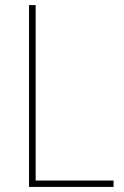

<svg xmlns="http://www.w3.org/2000/svg" viewBox="-20 -734 486 754"><path d="M94 0V-714H120V-25H426V0Z"/></svg>

Font: Noto Sans Gurmukhi UI SemiCondensed Thin
Style: Regular
Weight: 100
Width: 4
Designer: Jelle Bosma - Monotype Design Team
Foundry: Monotype Imaging Inc.
Version: Version 2.004; ttfautohint (v1.8.4.7-5d5b)